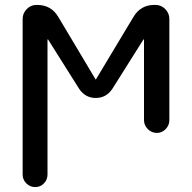

<svg xmlns="http://www.w3.org/2000/svg" viewBox="-20 -540 780 780"><path d="M72 169V-463Q72 -486 88.5 -503Q105 -520 128 -520H131Q188 -520 217 -471L368 -218Q368 -217 369 -217L370 -218L522 -471Q551 -520 607 -520H612Q635 -520 651.5 -503Q668 -486 668 -463V-52Q668 -31 653 -15.5Q638 0 617 0Q596 0 580.5 -15.5Q565 -31 565 -52V-379L564 -380H563L437 -180Q412 -142 369 -142Q326 -142 301 -180L175 -380H174L173 -379V169Q173 190 158.5 205Q144 220 123 220Q102 220 87 205Q72 190 72 169Z"/></svg>

Font: Rounded Mplus 1c Medium
Style: Regular
Weight: 500
Version: Version 1.059.20150529